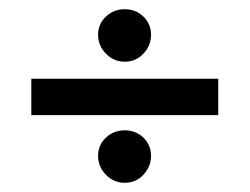

<svg xmlns="http://www.w3.org/2000/svg" viewBox="-20 -489 542 417"><path d="M193 -150.5Q193 -174 210 -190Q227 -206 251 -206Q275 -206 291.5 -190Q308 -174 308 -150.5Q308 -127 291.5 -109.5Q275 -92 251 -92Q227 -92 210 -109.5Q193 -127 193 -150.5ZM454 -239H48V-318H454ZM193 -413.5Q193 -437 210 -453Q227 -469 251 -469Q275 -469 291.5 -453Q308 -437 308 -413.5Q308 -390 291.5 -372.5Q275 -355 251 -355Q227 -355 210 -372.5Q193 -390 193 -413.5Z"/></svg>

Font: Rambla
Style: Regular
Weight: 400
Designer: Martin Sommaruga
Foundry: Martin Sommaruga
Version: Version 1.001